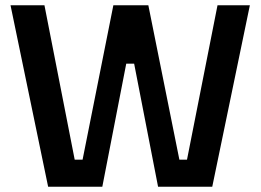

<svg xmlns="http://www.w3.org/2000/svg" viewBox="-20 -710 991 730"><path d="M20 -690H149L264 -103H294L411 -690H544L662 -103H691L807 -690H930L787 0H581L490 -468H460L369 0H163Z"/></svg>

Font: Mozilla Headline BETA SemiBold
Style: Regular
Weight: 600
Designer: Studio DRAMA
Foundry: Studio DRAMA
Version: Version 0.100